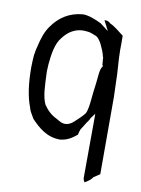

<svg xmlns="http://www.w3.org/2000/svg" viewBox="-78 -543 567 772"><g transform="rotate(10 206.0 -157.0)"><path d="M30 -243C30 -180 37 -125 54 -82V-81C57 -68 68 -53 75 -40C104 -10 139 23 194 23C224 20 242 7 262 -9C263 -16 266 -26 269 -33V-34H270C279 -47 285 -60 296 -74L301 -84L316 -104V-68L315 157C315 164 318 170 321 175C333 169 345 160 352 150V149L378 132V-184C378 -204 376 -223 376 -244C376 -288 370 -330 370 -374C370 -394 371 -411 370 -432C351 -446 333 -463 312 -472C307 -477 301 -482 287 -481L308 -440L274 -466C255 -475 222 -490 197 -489C142 -484 102 -457 73 -415C57 -393 47 -362 40 -331V-330C37 -321 35 -312 34 -302V-301C33 -299 32 -293 32 -289C31 -273 30 -257 30 -243ZM95 -229C94 -242 96 -254 96 -265V-266C100 -309 106 -353 129 -380C148 -405 178 -430 226 -424C236 -424 249 -419 258 -415C274 -411 282 -394 288 -384C296 -367 303 -352 307 -333H308V-332C308 -327 308 -322 309 -317L310 -303C310 -303 312 -301 312 -297V-295C305 -288 304 -277 302 -264C299 -237 297 -212 293 -186L290 -157C288 -138 286 -115 278 -99L277 -98C268 -86 256 -75 243 -63C239 -59 224 -44 207 -43C192 -41 180 -49 170 -55C149 -65 130 -79 115 -102H114C97 -134 97 -185 95 -229ZM197 -489H198ZM293 -186ZM302 -264Z"/></g></svg>

Font: SolarCharger
Style: 350
Weight: 300
Designer: Mew Too
Foundry: Cannot Into Space Fonts/KineticPlasma Fonts
Version: Version 1.100